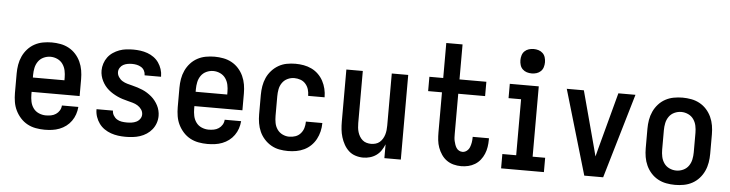

<svg xmlns="http://www.w3.org/2000/svg" viewBox="-46 -956 4467 1175"><g transform="rotate(5 2187.5 -368.5)"><path d="M252 8Q225 8 197.5 3Q170 -2 146 -15Q122 -28 103.5 -48.5Q85 -69 73 -93.5Q61 -118 56.5 -145.5Q52 -173 52 -200V-320Q52 -347 56.5 -374Q61 -401 72.5 -426Q84 -451 102.5 -471.5Q121 -492 145 -505Q169 -518 196 -523Q223 -528 250 -528Q277 -528 304 -523Q331 -518 355 -505Q379 -492 397.5 -471.5Q416 -451 427.5 -426Q439 -401 443.5 -374Q448 -347 448 -320V-216H153V-200Q153 -178 157.5 -156Q162 -134 175 -116Q188 -98 209 -89Q230 -80 252 -80Q268 -80 284 -83Q300 -86 313.5 -95Q327 -104 335.5 -118Q344 -132 345 -149H446Q444 -125 436.5 -103Q429 -81 415.5 -62Q402 -43 383.5 -29Q365 -15 343 -6.5Q321 2 298 5Q275 8 252 8ZM347 -304V-320Q347 -342 342.5 -363.5Q338 -385 325.5 -403Q313 -421 292.5 -430.5Q272 -440 250 -440Q228 -440 207.5 -430.5Q187 -421 174.5 -403Q162 -385 157.5 -363.5Q153 -342 153 -320V-304Z M749 8Q726 8 703.5 5Q681 2 659.5 -5.5Q638 -13 619 -26Q600 -39 586.5 -57.5Q573 -76 565.5 -98Q558 -120 558 -143V-145H659V-144Q659 -129 667.5 -115Q676 -101 689 -93Q702 -85 717.5 -82.5Q733 -80 749 -80Q764 -80 779 -82Q794 -84 807.5 -90.5Q821 -97 830 -109.5Q839 -122 839 -137Q839 -154 829 -168Q819 -182 805 -190.5Q791 -199 775 -203.5Q759 -208 743 -212Q727 -216 711 -221Q695 -226 680 -233Q665 -240 651 -248.5Q637 -257 624 -268Q611 -279 601 -292Q591 -305 583.5 -320Q576 -335 572 -351Q568 -367 568 -384Q568 -405 575 -426.5Q582 -448 595 -465.5Q608 -483 626.5 -495.5Q645 -508 665.5 -515.5Q686 -523 707.5 -525.5Q729 -528 751 -528Q773 -528 795 -525Q817 -522 838 -514.5Q859 -507 877 -494Q895 -481 907.5 -463Q920 -445 927 -423.5Q934 -402 934 -380V-377H833V-378Q833 -393 826 -406Q819 -419 806.5 -426.5Q794 -434 780 -437Q766 -440 751 -440Q737 -440 723 -437.5Q709 -435 697 -428.5Q685 -422 677 -409.5Q669 -397 669 -383Q669 -367 678.5 -352.5Q688 -338 702 -329.5Q716 -321 732 -316.5Q748 -312 764.5 -308Q781 -304 796.5 -299Q812 -294 827.5 -287.5Q843 -281 857 -272Q871 -263 883.5 -252.5Q896 -242 906.5 -228.5Q917 -215 924.5 -200.5Q932 -186 936 -169.5Q940 -153 940 -137Q940 -114 932.5 -92.5Q925 -71 911 -53.5Q897 -36 878 -23.5Q859 -11 837.5 -4Q816 3 793.5 5.5Q771 8 749 8Z M1252 8Q1225 8 1197.5 3Q1170 -2 1146 -15Q1122 -28 1103.5 -48.5Q1085 -69 1073 -93.5Q1061 -118 1056.5 -145.5Q1052 -173 1052 -200V-320Q1052 -347 1056.5 -374Q1061 -401 1072.5 -426Q1084 -451 1102.5 -471.5Q1121 -492 1145 -505Q1169 -518 1196 -523Q1223 -528 1250 -528Q1277 -528 1304 -523Q1331 -518 1355 -505Q1379 -492 1397.5 -471.5Q1416 -451 1427.5 -426Q1439 -401 1443.5 -374Q1448 -347 1448 -320V-216H1153V-200Q1153 -178 1157.5 -156Q1162 -134 1175 -116Q1188 -98 1209 -89Q1230 -80 1252 -80Q1268 -80 1284 -83Q1300 -86 1313.5 -95Q1327 -104 1335.5 -118Q1344 -132 1345 -149H1446Q1444 -125 1436.5 -103Q1429 -81 1415.5 -62Q1402 -43 1383.5 -29Q1365 -15 1343 -6.5Q1321 2 1298 5Q1275 8 1252 8ZM1347 -304V-320Q1347 -342 1342.5 -363.5Q1338 -385 1325.5 -403Q1313 -421 1292.5 -430.5Q1272 -440 1250 -440Q1228 -440 1207.5 -430.5Q1187 -421 1174.5 -403Q1162 -385 1157.5 -363.5Q1153 -342 1153 -320V-304Z M1747 8Q1720 8 1693.5 3Q1667 -2 1643.5 -15.5Q1620 -29 1601.5 -49.5Q1583 -70 1572 -94.5Q1561 -119 1556.5 -146Q1552 -173 1552 -200V-320Q1552 -347 1556.5 -374Q1561 -401 1572 -425.5Q1583 -450 1601.5 -470.5Q1620 -491 1643.5 -504.5Q1667 -518 1693.5 -523Q1720 -528 1747 -528Q1773 -528 1798 -523.5Q1823 -519 1846 -508Q1869 -497 1887.5 -479Q1906 -461 1918 -438.5Q1930 -416 1936 -391Q1942 -366 1942 -341V-339H1841V-340Q1841 -360 1835.5 -378.5Q1830 -397 1817 -412Q1804 -427 1785.5 -433.5Q1767 -440 1747 -440Q1726 -440 1706 -430.5Q1686 -421 1673.5 -403Q1661 -385 1657 -363.5Q1653 -342 1653 -320V-200Q1653 -178 1657 -156.5Q1661 -135 1673.5 -117Q1686 -99 1706 -89.5Q1726 -80 1747 -80Q1767 -80 1785.5 -86.5Q1804 -93 1817 -108Q1830 -123 1835.5 -141.5Q1841 -160 1841 -180V-181H1942V-179Q1942 -154 1936 -129Q1930 -104 1918 -81.5Q1906 -59 1887.5 -41Q1869 -23 1846 -12Q1823 -1 1798 3.5Q1773 8 1747 8Z M2209 8Q2185 8 2161.5 0.5Q2138 -7 2120.5 -23Q2103 -39 2091 -60.5Q2079 -82 2072 -105Q2065 -128 2062.5 -152Q2060 -176 2060 -200V-520H2161V-200Q2161 -186 2162.5 -172Q2164 -158 2168 -144.5Q2172 -131 2179.5 -118.5Q2187 -106 2197.5 -97Q2208 -88 2222 -84Q2236 -80 2250 -80Q2264 -80 2278 -84Q2292 -88 2302.5 -97Q2313 -106 2320.5 -118.5Q2328 -131 2332 -144.5Q2336 -158 2337.5 -172Q2339 -186 2339 -200V-520H2440V0H2339V-85Q2331 -65 2319 -47Q2307 -29 2289.5 -16.5Q2272 -4 2251 2Q2230 8 2209 8Z M2811 8Q2787 8 2764 2Q2741 -4 2722 -17.5Q2703 -31 2689.5 -51Q2676 -71 2668 -93Q2660 -115 2657.5 -138.5Q2655 -162 2655 -186V-432H2570V-520H2655V-735H2755V-520H2920V-432H2755V-186Q2755 -175 2755.5 -163.5Q2756 -152 2758.5 -141.5Q2761 -131 2764.5 -120.5Q2768 -110 2774 -100.5Q2780 -91 2790 -85.5Q2800 -80 2811 -80Q2826 -80 2838 -89.5Q2850 -99 2855.5 -113Q2861 -127 2863.5 -142Q2866 -157 2866 -172V-177H2966V-167Q2966 -145 2962.5 -123Q2959 -101 2950.5 -80.5Q2942 -60 2928 -42.5Q2914 -25 2895 -13.5Q2876 -2 2854.5 3Q2833 8 2811 8Z M3056 0V-88H3141V-432H3064V-520H3242V-88H3319V0ZM3192 -595Q3176 -595 3161.5 -599.5Q3147 -604 3136 -614.5Q3125 -625 3120.5 -640Q3116 -655 3116 -670Q3116 -685 3120.5 -700Q3125 -715 3136 -725.5Q3147 -736 3161.5 -740.5Q3176 -745 3192 -745Q3207 -745 3221.5 -740.5Q3236 -736 3247 -725.5Q3258 -715 3262.5 -700Q3267 -685 3267 -670Q3267 -655 3262.5 -640Q3258 -625 3247 -614.5Q3236 -604 3221.5 -599.5Q3207 -595 3192 -595Z M3567 0 3414 -520H3519L3612 -173Q3615 -161 3618.5 -148Q3622 -135 3625 -123Q3628 -135 3631.5 -148Q3635 -161 3638 -173L3731 -520H3836L3683 0Z M4125 8Q4098 8 4071 3Q4044 -2 4020 -15Q3996 -28 3977.5 -48.5Q3959 -69 3947.5 -94Q3936 -119 3931.5 -146Q3927 -173 3927 -200V-320Q3927 -347 3931.5 -374Q3936 -401 3947.5 -426Q3959 -451 3977.5 -471.5Q3996 -492 4020 -505Q4044 -518 4071 -523Q4098 -528 4125 -528Q4152 -528 4179 -523Q4206 -518 4230 -505Q4254 -492 4272.5 -471.5Q4291 -451 4302.5 -426Q4314 -401 4318.5 -374Q4323 -347 4323 -320V-200Q4323 -173 4318.5 -146Q4314 -119 4302.5 -94Q4291 -69 4272.5 -48.5Q4254 -28 4230 -15Q4206 -2 4179 3Q4152 8 4125 8ZM4125 -80Q4147 -80 4167.5 -89.5Q4188 -99 4200.5 -117Q4213 -135 4217.5 -156.5Q4222 -178 4222 -200V-320Q4222 -342 4217.5 -363.5Q4213 -385 4200.5 -403Q4188 -421 4167.5 -430.5Q4147 -440 4125 -440Q4103 -440 4082.5 -430.5Q4062 -421 4049.5 -403Q4037 -385 4032.5 -363.5Q4028 -342 4028 -320V-200Q4028 -178 4032.5 -156.5Q4037 -135 4049.5 -117Q4062 -99 4082.5 -89.5Q4103 -80 4125 -80Z"/></g></svg>

Font: Iosevka Custom Semibold
Style: Regular
Weight: 600
Designer: Belleve Invis
Foundry: Belleve Invis
Version: Version 27.0.2; ttfautohint (v1.8.4)